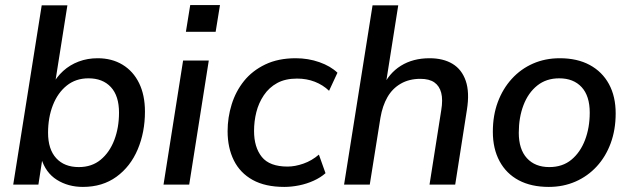

<svg xmlns="http://www.w3.org/2000/svg" viewBox="-20 -726 2482 755"><path d="M306 9Q248 9 203.5 -19Q159 -47 142 -104H147L131 0H32L144 -705H245L195 -389H184Q202 -423 228.5 -447Q255 -471 289.5 -484Q324 -497 364 -497Q420 -497 462 -471.5Q504 -446 527 -399Q550 -352 550 -287Q550 -206 521.5 -138.5Q493 -71 438 -31Q383 9 306 9ZM290 -69Q341 -69 376 -98Q411 -127 429.5 -175.5Q448 -224 448 -283Q448 -349 416 -383.5Q384 -418 328 -418Q278 -418 242.5 -389.5Q207 -361 188 -312.5Q169 -264 169 -204Q169 -139 201 -104Q233 -69 290 -69Z M711 -601 728 -706H845L828 -601ZM623 0 700 -488H801L724 0Z M1098 9Q1023 9 973.5 -18.5Q924 -46 899.5 -95.5Q875 -145 875 -210Q875 -264 891 -315.5Q907 -367 939.5 -407.5Q972 -448 1023 -472.5Q1074 -497 1143 -497Q1192 -497 1236 -481.5Q1280 -466 1307 -440L1274 -369Q1250 -392 1218 -404.5Q1186 -417 1148 -417Q1102 -417 1070 -399.5Q1038 -382 1017.5 -351.5Q997 -321 988 -285Q979 -249 979 -211Q979 -147 1009.5 -109Q1040 -71 1111 -71Q1140 -71 1173 -82.5Q1206 -94 1234 -118L1260 -45Q1241 -28 1213.5 -15.5Q1186 -3 1156 3Q1126 9 1098 9Z M1333 0 1445 -705H1546L1495 -382H1484Q1509 -438 1556.5 -467.5Q1604 -497 1669 -497Q1723 -497 1759.5 -475Q1796 -453 1811.5 -408Q1827 -363 1816 -294L1770 0H1669L1715 -292Q1722 -334 1715 -361Q1708 -388 1688 -402Q1668 -416 1633 -416Q1589 -416 1556 -397Q1523 -378 1503.5 -344Q1484 -310 1476 -263L1434 0Z M2138 9Q2069 9 2020 -17Q1971 -43 1944.5 -92Q1918 -141 1918 -208Q1918 -272 1937.5 -324.5Q1957 -377 1992.5 -416Q2028 -455 2076 -476Q2124 -497 2181 -497Q2250 -497 2299 -470.5Q2348 -444 2374.5 -395.5Q2401 -347 2401 -280Q2401 -216 2381.5 -163Q2362 -110 2326.5 -71.5Q2291 -33 2243 -12Q2195 9 2138 9ZM2140 -69Q2192 -69 2227 -98Q2262 -127 2280.5 -175.5Q2299 -224 2299 -283Q2299 -349 2267 -383.5Q2235 -418 2179 -418Q2128 -418 2092.5 -389.5Q2057 -361 2038.5 -312.5Q2020 -264 2020 -204Q2020 -139 2052 -104Q2084 -69 2140 -69Z"/></svg>

Font: Nunito Sans 12pt SemiBold
Style: Italic
Weight: 600
Italic angle: -9°
Designer: Vernon Adams
Foundry: Vernon Adams
Version: Version 3.101;gftools[0.9.27]